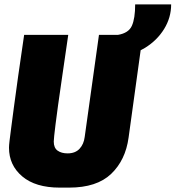

<svg xmlns="http://www.w3.org/2000/svg" viewBox="-20 -845 800 875"><path d="M252 10Q142 10 81.5 -41Q21 -92 21 -172Q21 -182 23.5 -203.5Q26 -225 31 -262.5Q36 -300 43.5 -357.5Q51 -415 62.5 -496Q74 -577 90 -686H291Q275 -576 263.5 -497Q252 -418 244.5 -364.5Q237 -311 233 -277.5Q229 -244 227 -226Q225 -208 225 -200Q225 -171 242.5 -158.5Q260 -146 288 -146Q323 -146 342.5 -167Q362 -188 366 -221L431 -686H517Q566 -694 581 -727.5Q596 -761 596 -825H760Q760 -765 728 -713Q696 -661 641 -627Q631 -621 621 -616L566 -218Q552 -115 486.5 -52.5Q421 10 295 10Z"/></svg>

Font: Chivo Mono Medium Black
Style: Italic
Weight: 900
Italic angle: -8.05°
Monospace: yes
Version: Version 1.008